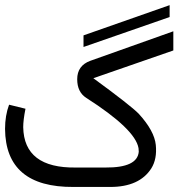

<svg xmlns="http://www.w3.org/2000/svg" viewBox="-68 -741 707 761"><path d="M233 -77H350Q477 -76 482 -140Q482 -147 481 -154Q468 -229 274 -353Q238 -376 238 -427Q238 -481 290 -500L619 -617V-541L302 -431Q451 -322 482 -290Q544 -222 549.5 -166.5Q555 -111 532 -74Q485 0 369 0H224Q-46 2 -48 -230Q-48 -283 -32 -326L33 -310Q24 -265 24 -237Q27 -74 233 -77ZM604.3 -673.5 263 -554.8V-600.8L604.3 -720.6Z"/></svg>

Font: Vazir Code
Style: Code
Weight: 400
Foundry: DejaVu fonts team - Redesigned by Saber Rastikerdar
Version: Version 1.1.2